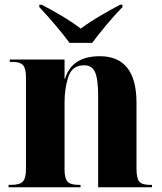

<svg xmlns="http://www.w3.org/2000/svg" viewBox="-20 -786 679 806"><path d="M16 0H318V-10H310Q276 -10 263.5 -23.5Q251 -37 251 -74V-356Q251 -416 267 -464Q283 -512 333 -512Q366 -512 379 -483Q392 -454 392 -383V0H618V-10H609Q575 -10 564 -24.5Q553 -39 553 -79V-354Q553 -550 399 -550Q281 -550 253 -455H251V-536H21V-526H35Q64 -526 76.5 -512.5Q89 -499 89 -463V-77Q89 -38 76 -24Q63 -10 27 -10H16ZM272 -606H367Q392 -640 428.5 -683.5Q465 -727 494 -756V-766H484Q451 -749 404 -721.5Q357 -694 319 -666Q282 -694 235.5 -721.5Q189 -749 155 -766H145V-756Q173 -727 210 -683.5Q247 -640 272 -606Z"/></svg>

Font: Noto Serif Display SemiCondensed Extra
Style: Regular
Weight: 800
Width: 4
Designer: Monotype Design Team
Foundry: Monotype Imaging Inc.
Version: Version 1.900